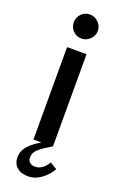

<svg xmlns="http://www.w3.org/2000/svg" viewBox="-162 -713 590 937"><g transform="rotate(20 132.5 -245.0)"><path d="M71 -605Q71 -631 89 -649.5Q107 -668 133 -668Q158 -668 177 -649.5Q196 -631 196 -605Q196 -580 177 -561.5Q158 -543 133 -543Q107 -543 89 -561.5Q71 -580 71 -605ZM236 98Q217 132 185 155Q153 178 119 178Q81 178 59.5 159Q38 140 38 107Q38 78 56 54.5Q74 31 112 7L123 0H82V-480H183V0H180L141 25Q115 43 105.5 56.5Q96 70 96 88Q96 104 106.5 113Q117 122 133 122Q154 122 171 109.5Q188 97 200 76Z"/></g></svg>

Font: Arya
Style: Regular
Weight: 400
Designer: Eduardo Rodriguez Tunni, Modular Infotech
Foundry: Eduardo Rodriguez Tunni, Modular Infotech
Version: Version 1.002